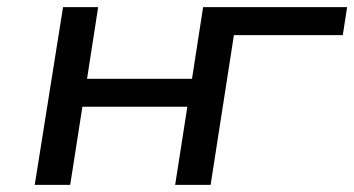

<svg xmlns="http://www.w3.org/2000/svg" viewBox="-20 -516 989 536"><path d="M77 0 156 -496H254L223 -296H516L547 -496H949L937 -418H633L568 0H469L503 -218H210L176 0Z"/></svg>

Font: Nunito Sans 7pt Expanded
Style: Italic
Weight: 400
Width: 7
Italic angle: -9°
Designer: Vernon Adams
Foundry: Vernon Adams
Version: Version 3.101;gftools[0.9.27]